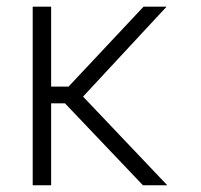

<svg xmlns="http://www.w3.org/2000/svg" viewBox="-20 -550 598 570"><path d="M131.8 -293H183.6L406.2 -530.3H474.6L226.6 -263.2L476.6 0H404.3L172.9 -243.2H131.8V0H77.1V-530.3H131.8Z"/></svg>

Font: Pretendard ExtraLight
Style: Regular
Weight: 200
Designer: Base glyphs from Inter by Rasmus Andersson; Hangeul glyphs from Noto Sans CJK(Source Han Sans) by Jang Soo-young and Kan
Foundry: Kil Hyung-jin
Version: Version 1.309